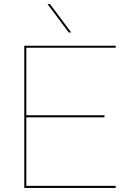

<svg xmlns="http://www.w3.org/2000/svg" viewBox="-20 -921 630 941"><path d="M99 -697H547V-687H109V-356H492V-346H109V-10H547V0H99ZM213 -901H225L329 -762H317Z"/></svg>

Font: HK Grotesk Thin
Style: Regular
Weight: 100
Designer: Alfredo Marco Pradil
Foundry: Hanken Design Co.
Version: Version 3.001